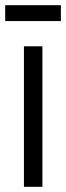

<svg xmlns="http://www.w3.org/2000/svg" viewBox="-20 -718 255 738"><path d="M143 -540V0H72V-540ZM214 -698V-637H0V-698Z"/></svg>

Font: Pathway Extreme Condensed Light
Style: Regular
Weight: 300
Width: 3
Version: Version 1.001;gftools[0.9.26]